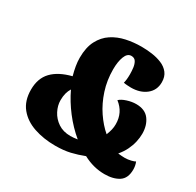

<svg xmlns="http://www.w3.org/2000/svg" viewBox="-152 -853 1068 1045"><g transform="rotate(30 382.5 -330.0)"><path d="M314 21Q241 21 180.5 0.5Q120 -20 84 -64Q48 -108 48 -178Q48 -249 88.5 -291.5Q129 -334 208 -354Q200 -383 195.5 -409.5Q191 -436 191 -461Q191 -526 213.5 -569Q236 -612 273.5 -636.5Q311 -661 357.5 -671Q404 -681 453 -681Q485 -681 518.5 -676.5Q552 -672 581 -660Q610 -648 627.5 -625.5Q645 -603 645 -568Q645 -518 608 -488.5Q571 -459 513 -459Q505 -459 490 -460Q475 -461 467 -463Q473 -484 473 -519Q473 -538 470.5 -559Q468 -580 459 -595Q450 -610 430 -610Q405 -610 392.5 -577.5Q380 -545 380 -497Q380 -428 400 -366.5Q420 -305 453.5 -255.5Q487 -206 526 -173Q534 -193 538 -210Q542 -227 542 -245Q542 -319 484 -363Q498 -377 527.5 -386.5Q557 -396 584 -396Q640 -396 666.5 -360.5Q693 -325 693 -272Q693 -248 687 -221Q681 -194 668 -167Q655 -140 633 -114Q643 -113 653.5 -112Q664 -111 674 -111Q695 -111 714.5 -116Q734 -121 739 -125Q744 -113 746 -101.5Q748 -90 748 -79Q748 -24 713.5 -1.5Q679 21 624 21Q554 21 489 -14Q448 2 407.5 11.5Q367 21 314 21ZM360 -66Q368 -66 379.5 -67Q391 -68 404 -70Q351 -114 308 -170Q265 -226 236 -287Q226 -271 221 -252Q216 -233 216 -208Q216 -175 233 -142Q250 -109 282 -87.5Q314 -66 360 -66Z"/></g></svg>

Font: Sansita Swashed Light Black
Style: Regular
Weight: 900
Version: Version 1.003